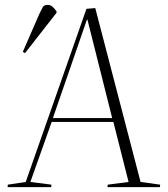

<svg xmlns="http://www.w3.org/2000/svg" viewBox="-20 -764 684 784"><path d="M369 -731 554 -21 634 -10 633 0H419L420 -10L505 -21L443 -266H191L104 -21L190 -10L189 0H11L12 -10L85 -21L333 -728ZM196 -282H438L337 -684H335ZM82 -547 73 -552 141 -708Q150 -727 155 -735.5Q160 -744 175 -744Q186 -744 194 -737Q202 -730 211 -717V-712Z"/></svg>

Font: Display Extralight
Style: Italic
Weight: 200
Italic angle: -2°
Designer: Latin by Veronika Burian and Jose Scaglione. Greek by Irene Vlachou. Cyrillic by Vera Evstafieva
Foundry: TypeTogether
Version: Version 3.002